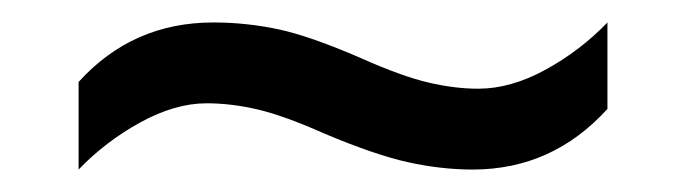

<svg xmlns="http://www.w3.org/2000/svg" viewBox="-20 -438 612 171"><path d="M269 -319Q233 -335 209.5 -340.5Q186 -346 164 -346Q136 -346 105 -329Q74 -312 50 -287V-365Q98 -418 170 -418Q199 -418 227.5 -412Q256 -406 302 -386Q338 -370 361.5 -364.5Q385 -359 406 -359Q435 -359 466 -376Q497 -393 521 -418V-341Q472 -287 401 -287Q373 -287 343.5 -293.5Q314 -300 269 -319Z"/></svg>

Font: Noto Sans Carian
Style: Regular
Weight: 400
Designer: Monotype Design Team
Foundry: Monotype Imaging Inc.
Version: Version 2.002; ttfautohint (v1.8.4.7-5d5b)